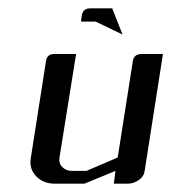

<svg xmlns="http://www.w3.org/2000/svg" viewBox="-20 -442 412 462"><path d="M53.2 -52.2Q53.2 -55.2 54.2 -62L90.8 -295.9Q93.8 -312 109.9 -312H163.1L123 -62Q121.1 -48.8 129.9 -40Q139.2 -30.8 152.8 -30.8H188L263.2 -63L299.8 -295.9Q302.7 -312 320.8 -312H372.1L328.1 -30.8Q326.2 -17.1 314 -8.8Q300.8 0 288.1 0H253.9L257.8 -30.8L183.1 0H112.8Q83.5 0 66.9 -18.1Q53.2 -32.2 53.2 -52.2ZM174.8 -390.1 176.8 -404.8Q179.7 -421.9 196.8 -421.9H250L274.9 -358.9L210 -390.1Z"/></svg>

Font: Hhenum
Style: Italic
Weight: 400
Designer: T. Christopher White
Version: Version 1.0